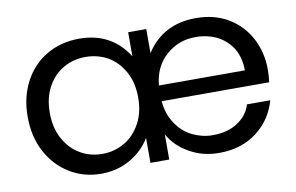

<svg xmlns="http://www.w3.org/2000/svg" viewBox="-64 -671 1225 794"><g transform="rotate(-10 548.5 -274.0)"><path d="M1055 -297C1055 -297 1055 -297 1055 -297C1055 -345 1044 -389 1023 -429C1002 -468 972 -500 933 -523C894 -546 849 -557 798 -557C798 -557 798 -557 798 -557C706 -557 636 -520 589 -447C589 -447 589 -548 589 -548C589 -548 513 -548 513 -548C513 -548 513 -447 513 -447C513 -447 513 -447 513 -447C491 -482 463 -510 428 -529C393 -548 353 -557 308 -557C308 -557 308 -557 308 -557C257 -557 212 -545 172 -522C132 -499 101 -466 78 -424C55 -381 43 -332 43 -276C43 -276 43 -276 43 -276C43 -221 54 -171 77 -128C100 -85 131 -51 171 -27C210 -3 254 9 303 9C303 9 303 9 303 9C349 9 390 -2 426 -23C462 -44 490 -71 510 -105C510 -105 510 0 510 0C510 0 589 0 589 0C589 0 589 -106 589 -106C589 -106 589 -106 589 -106C608 -71 637 -43 675 -22C712 -1 753 9 798 9C798 9 798 9 798 9C861 9 914 -8 957 -41C1000 -74 1028 -116 1043 -169C1043 -169 945 -169 945 -169C945 -169 945 -169 945 -169C936 -138 917 -114 889 -96C861 -77 826 -68 783 -68C783 -68 783 -68 783 -68C754 -68 726 -75 699 -88C672 -101 650 -121 632 -148C614 -174 603 -206 600 -243C600 -243 1051 -243 1051 -243C1051 -243 1051 -243 1051 -243C1054 -260 1055 -278 1055 -297ZM961 -309C961 -309 600 -309 600 -309C600 -309 600 -309 600 -309C605 -362 625 -403 660 -434C695 -465 736 -480 784 -480C784 -480 784 -480 784 -480C817 -480 847 -473 874 -460C901 -446 922 -426 938 -401C953 -375 961 -344 961 -309ZM321 -71C321 -71 321 -71 321 -71C287 -71 256 -79 228 -96C200 -112 178 -136 161 -167C144 -198 136 -234 136 -276C136 -276 136 -276 136 -276C136 -317 144 -353 161 -384C178 -415 200 -438 228 -454C256 -470 287 -478 321 -478C321 -478 321 -478 321 -478C355 -478 386 -470 415 -454C443 -437 465 -414 482 -383C499 -352 507 -316 507 -275C507 -275 507 -275 507 -275C507 -234 499 -198 482 -167C465 -136 443 -112 415 -96C386 -79 355 -71 321 -71Z"/></g></svg>

Font: Girnar Poppins
Style: Regular
Weight: 500
Designer: Ninad Kale (Devanagari), Jonny Pinhorn (Latin)
Foundry: Indian Type Foundry
Version: ""